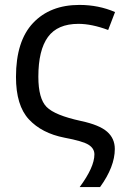

<svg xmlns="http://www.w3.org/2000/svg" viewBox="-20 -566 504 781"><path d="M303 -546Q381 -546 448 -517L420 -444Q353 -469 299 -469Q214 -469 175 -415.5Q136 -362 136 -254Q136 -165 169.5 -131Q203 -97 309 -74Q384 -58 415.5 -30.5Q447 -3 447 40Q447 112 387 195H304Q364 114 364 62Q364 38 340.5 23Q317 8 242 -6Q150 -24 97.5 -80.5Q45 -137 45 -253Q45 -399 114.5 -472.5Q184 -546 303 -546Z"/></svg>

Font: Advent Sans Logo
Style: Regular
Weight: 400
Designer: Types & Symbols
Foundry: Types & Symbols
Version: Version 1.002